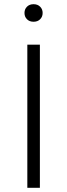

<svg xmlns="http://www.w3.org/2000/svg" viewBox="-20 -899 322 919"><path d="M170.9 0H110.8V-685.1H170.9ZM109.1 -866.9Q121.1 -878.9 140.6 -878.9Q160.2 -878.9 172.1 -866.9Q184.1 -855 184.1 -836.9Q184.1 -818.8 172.1 -806.9Q160.2 -794.9 140.6 -794.9Q121.1 -794.9 109.1 -806.9Q97.2 -818.8 97.2 -836.9Q97.2 -855 109.1 -866.9Z"/></svg>

Font: FiraSans-Light
Style: Regular
Weight: 300
Designer: Carrois Corporate & Edenspiekermann AG
Foundry: Carrois Corporate GbR & Edenspiekermann AG
Version: Version 3.106;PS 003.106;hotconv 1.0.70;makeotf.lib2.5.58329